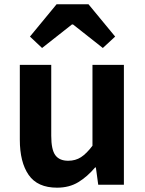

<svg xmlns="http://www.w3.org/2000/svg" viewBox="-20 -863 677 897"><path d="M246.4 13.8Q155.3 13.8 113.9 -45.8Q72.6 -105.3 72.6 -210.6V-559.8H219.4V-228.7Q219.4 -164.3 238.3 -138.2Q257.3 -112 298.6 -112Q332.7 -112 358.4 -128.6Q384.1 -145.2 412 -182.1V-559.8H558.8V0H438.9L427.9 -80.6H424.3Q388.2 -37.8 346 -12Q303.8 13.8 246.4 13.8ZM119.9 -692.1 244.3 -843H393.5L518 -692.1L460.4 -638.8L321 -748.8H316.2L176.6 -638.8Z"/></svg>

Font: Noto Sans TC Thin
Style: Regular
Weight: 100
Designer: Ryoko NISHIZUKA 西塚涼子 (kana, bopomofo & ideographs); Paul D. Hunt (Latin, Greek & Cyrillic); Sandoll Communications 산돌커뮤니
Foundry: Adobe
Version: Version 2.004-H2;hotconv 1.0.118;makeotfexe 2.5.65603